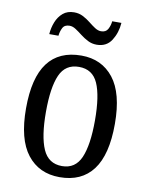

<svg xmlns="http://www.w3.org/2000/svg" viewBox="-84 -793 666 864"><g transform="rotate(10 249.0 -361.0)"><path d="M248 10Q154 10 100 -59Q46 -128 46 -269Q46 -409 97.5 -477.5Q149 -546 251 -546Q344 -546 398 -477.5Q452 -409 452 -269Q452 -128 400 -59Q348 10 248 10ZM250 -41Q311 -41 336 -99Q361 -157 361 -269Q361 -381 336 -437.5Q311 -494 249 -494Q187 -494 162 -437.5Q137 -381 137 -269Q137 -157 162.5 -99Q188 -41 250 -41ZM309 -606Q287 -606 268.5 -615.5Q250 -625 234 -637.5Q218 -650 203.5 -659.5Q189 -669 175 -669Q152 -669 143.5 -652.5Q135 -636 133 -616H91Q93 -645 103.5 -671.5Q114 -698 134 -715Q154 -732 185 -732Q207 -732 225.5 -722.5Q244 -713 259.5 -700.5Q275 -688 289.5 -678.5Q304 -669 318 -669Q340 -669 349 -685.5Q358 -702 360 -722H402Q399 -677 376.5 -641.5Q354 -606 309 -606Z"/></g></svg>

Font: Noto Serif Sinhala Condensed
Style: Regular
Weight: 400
Width: 3
Designer: Jelle Bosma - Monotype Design Team
Foundry: Monotype Imaging Inc.
Version: Version 2.007; ttfautohint (v1.8.4.7-5d5b)